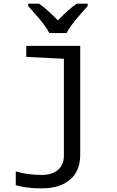

<svg xmlns="http://www.w3.org/2000/svg" viewBox="-20 -786 640 1046"><path d="M65.9 223.1V147.9Q131.3 167 207 167Q264.2 167 296.1 139.2Q328.1 111.3 328.1 62V-465.8L123 -476.1V-536.1H417V57.1Q417 145 361.8 192.6Q306.6 240.2 206.1 240.2Q126 240.2 65.9 223.1ZM457.5 -752.9Q445.3 -738.8 428.7 -720.2Q359.9 -643.1 342.8 -606H248.5Q231.4 -643.1 162.6 -720.2L133.8 -752.9V-766.1H192.4Q232.4 -739.7 295.4 -674.8Q355 -737.3 398.4 -766.1H457.5Z"/></svg>

Font: Droid Sans Mono
Style: Regular
Weight: 400
Monospace: yes
Foundry: Ascender Corporation
Version: Version 1.00 build 112